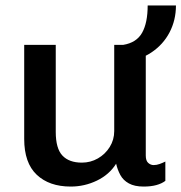

<svg xmlns="http://www.w3.org/2000/svg" viewBox="-20 -676 667 706"><path d="M240 10Q161 10 115 -33.5Q69 -77 69 -165V-511H185V-191Q185 -130 209.5 -104Q234 -78 281 -78Q313 -78 340 -93.5Q367 -109 383.5 -135.5Q400 -162 400 -194V-511H516V-104Q516 -85 525 -77Q534 -69 545 -69Q556 -69 567 -73Q578 -77 588 -82V-11Q575 -1 555 4.5Q535 10 508 10Q475 10 454 -1.5Q433 -13 422.5 -32.5Q412 -52 407 -74Q382 -34 336.5 -12Q291 10 240 10ZM433 -447V-511Q482 -519 502.5 -555.5Q523 -592 523 -656H627Q627 -602 603.5 -557Q580 -512 536.5 -483Q493 -454 433 -447Z"/></svg>

Font: Chivo Medium
Style: Regular
Weight: 500
Designer: Hector Gatti
Foundry: Omnibus-Type
Version: Version 2.002